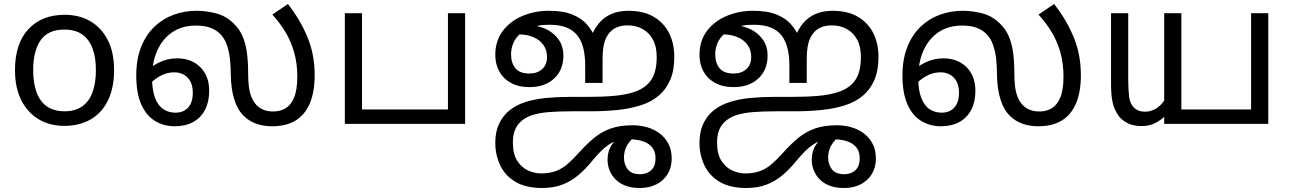

<svg xmlns="http://www.w3.org/2000/svg" viewBox="-20 -620 6456 961"><path d="M551 -269Q551 -180 520.5 -117.5Q490 -55 434 -22.5Q378 10 301 10Q230 10 174.5 -22.5Q119 -55 87 -117.5Q55 -180 55 -269Q55 -402 122 -474Q189 -546 304 -546Q377 -546 432.5 -513.5Q488 -481 519.5 -419.5Q551 -358 551 -269ZM146 -269Q146 -206 162.5 -159.5Q179 -113 214 -88Q249 -63 303 -63Q357 -63 392 -88Q427 -113 443.5 -159.5Q460 -206 460 -269Q460 -333 443 -378Q426 -423 391.5 -447.5Q357 -472 302 -472Q220 -472 183 -418Q146 -364 146 -269Z M854 12Q801 12 757 -14Q713 -40 687.5 -96.5Q662 -153 662 -242Q662 -323 686 -384Q710 -445 752 -485.5Q794 -526 848.5 -546Q903 -566 964 -566Q1012 -566 1062 -553Q1112 -540 1150 -502Q1178 -475 1193.5 -440Q1209 -405 1215.5 -359Q1222 -313 1222 -252Q1222 -217 1225.5 -188Q1229 -159 1238 -136Q1247 -113 1263 -95Q1278 -79 1299 -70.5Q1320 -62 1349 -62Q1382 -62 1409 -78Q1436 -94 1452 -132Q1468 -170 1468 -237Q1468 -303 1452 -359Q1436 -415 1407.5 -461.5Q1379 -508 1343 -547L1421 -600Q1483 -521 1519 -434Q1555 -347 1555 -244Q1555 -159 1530.5 -102Q1506 -45 1459 -16.5Q1412 12 1342 12Q1299 12 1263.5 -0.5Q1228 -13 1202 -38Q1170 -68 1153 -121Q1136 -174 1135 -250Q1135 -286 1131 -324Q1127 -362 1115 -396.5Q1103 -431 1077 -455Q1057 -473 1029 -482.5Q1001 -492 960 -492Q891 -492 842 -458.5Q793 -425 767 -366.5Q741 -308 741 -232Q741 -168 756.5 -129Q772 -90 798.5 -73Q825 -56 858 -56Q885 -56 904.5 -67.5Q924 -79 934.5 -101Q945 -123 945 -155Q945 -205 919 -231.5Q893 -258 852 -258Q812 -258 777 -237Q742 -216 713 -184L698 -248Q728 -283 772.5 -305.5Q817 -328 866 -328Q938 -328 982.5 -284Q1027 -240 1027 -165Q1027 -110 1006 -70Q985 -30 946.5 -9Q908 12 854 12Z M1706 0V-554H1792V-72H2222V-554H2308V0Z M2727 -566Q2800 -566 2845.5 -547Q2891 -528 2916.5 -499Q2942 -470 2955 -439L2937 -430Q2952 -473 2977.5 -503.5Q3003 -534 3040 -550Q3077 -566 3125 -566Q3200 -566 3251 -536.5Q3302 -507 3328.5 -455Q3355 -403 3355 -335Q3355 -268 3335 -221Q3315 -174 3279 -143Q3241 -110 3187.5 -93Q3134 -76 3070.5 -69.5Q3007 -63 2938 -63H2844Q2778 -63 2727.5 -59Q2677 -55 2641.5 -43Q2606 -31 2583 -8Q2564 11 2555.5 36Q2547 61 2547 93Q2547 151 2569 185Q2591 219 2623.5 233.5Q2656 248 2688 248Q2732 248 2764 235.5Q2796 223 2822 200Q2848 177 2874 148Q2916 101 2954 70Q2992 39 3037.5 23Q3083 7 3147 7Q3183 7 3217.5 16.5Q3252 26 3280 46.5Q3308 67 3325 98.5Q3342 130 3342 174Q3342 218 3321.5 251.5Q3301 285 3265 303Q3229 321 3183 321Q3140 321 3109.5 309Q3079 297 3059.5 276.5Q3040 256 3030.5 231Q3021 206 3021 181Q3021 134 3044 102Q3067 70 3101 41L3168 55Q3134 80 3118.5 108Q3103 136 3103 168Q3103 202 3121.5 227Q3140 252 3185 252Q3203 252 3220.5 244.5Q3238 237 3249.5 220Q3261 203 3261 173Q3261 143 3249 124.5Q3237 106 3217 95.5Q3197 85 3174 81Q3151 77 3129 77Q3114 77 3099.5 78.5Q3085 80 3071 83Q3048 90 3026.5 104.5Q3005 119 2985 139.5Q2965 160 2945 184Q2912 225 2875.5 256Q2839 287 2795 304Q2751 321 2693 321Q2611 321 2559 289.5Q2507 258 2483 206Q2459 154 2459 95Q2459 40 2477.5 0.5Q2496 -39 2527 -65Q2562 -94 2609 -109Q2656 -124 2712 -129.5Q2768 -135 2828 -135H2917Q2993 -135 3051 -140Q3109 -145 3151 -158.5Q3193 -172 3219 -196Q3244 -219 3255.5 -253Q3267 -287 3267 -334Q3267 -387 3248 -422Q3229 -457 3196 -475Q3163 -493 3122 -493Q3093 -493 3070.5 -484.5Q3048 -476 3031 -457Q3012 -434 3004 -403.5Q2996 -373 2996 -319V-205H2909V-293Q2909 -341 2899.5 -379Q2890 -417 2869.5 -443Q2849 -469 2815 -482.5Q2781 -496 2733 -496Q2702 -496 2685 -493.5Q2668 -491 2648 -484L2613 -470Q2586 -456 2569.5 -436.5Q2553 -417 2545.5 -394.5Q2538 -372 2538 -348Q2538 -305 2559.5 -278.5Q2581 -252 2630 -252Q2669 -252 2693.5 -274Q2718 -296 2718 -335Q2718 -370 2699.5 -395.5Q2681 -421 2648.5 -434.5Q2616 -448 2574 -448L2638 -494Q2684 -490 2720.5 -470.5Q2757 -451 2778.5 -418.5Q2800 -386 2800 -342Q2800 -270 2753.5 -227Q2707 -184 2631 -184Q2575 -184 2536.5 -205.5Q2498 -227 2478.5 -263.5Q2459 -300 2459 -345Q2459 -415 2496 -464.5Q2533 -514 2594.5 -540Q2656 -566 2727 -566Z M3749 -566Q3822 -566 3867.5 -547Q3913 -528 3938.5 -499Q3964 -470 3977 -439L3959 -430Q3974 -473 3999.5 -503.5Q4025 -534 4062 -550Q4099 -566 4147 -566Q4222 -566 4273 -536.5Q4324 -507 4350.5 -455Q4377 -403 4377 -335Q4377 -268 4357 -221Q4337 -174 4301 -143Q4263 -110 4209.5 -93Q4156 -76 4092.5 -69.5Q4029 -63 3960 -63H3866Q3800 -63 3749.5 -59Q3699 -55 3663.5 -43Q3628 -31 3605 -8Q3586 11 3577.5 36Q3569 61 3569 93Q3569 151 3591 185Q3613 219 3645.5 233.5Q3678 248 3710 248Q3754 248 3786 235.5Q3818 223 3844 200Q3870 177 3896 148Q3938 101 3976 70Q4014 39 4059.5 23Q4105 7 4169 7Q4205 7 4239.5 16.5Q4274 26 4302 46.5Q4330 67 4347 98.5Q4364 130 4364 174Q4364 218 4343.5 251.5Q4323 285 4287 303Q4251 321 4205 321Q4162 321 4131.5 309Q4101 297 4081.5 276.5Q4062 256 4052.5 231Q4043 206 4043 181Q4043 134 4066 102Q4089 70 4123 41L4190 55Q4156 80 4140.5 108Q4125 136 4125 168Q4125 202 4143.5 227Q4162 252 4207 252Q4225 252 4242.5 244.5Q4260 237 4271.5 220Q4283 203 4283 173Q4283 143 4271 124.5Q4259 106 4239 95.5Q4219 85 4196 81Q4173 77 4151 77Q4136 77 4121.5 78.5Q4107 80 4093 83Q4070 90 4048.5 104.5Q4027 119 4007 139.5Q3987 160 3967 184Q3934 225 3897.5 256Q3861 287 3817 304Q3773 321 3715 321Q3633 321 3581 289.5Q3529 258 3505 206Q3481 154 3481 95Q3481 40 3499.5 0.5Q3518 -39 3549 -65Q3584 -94 3631 -109Q3678 -124 3734 -129.5Q3790 -135 3850 -135H3939Q4015 -135 4073 -140Q4131 -145 4173 -158.5Q4215 -172 4241 -196Q4266 -219 4277.5 -253Q4289 -287 4289 -334Q4289 -387 4270 -422Q4251 -457 4218 -475Q4185 -493 4144 -493Q4115 -493 4092.5 -484.5Q4070 -476 4053 -457Q4034 -434 4026 -403.5Q4018 -373 4018 -319V-205H3931V-293Q3931 -341 3921.5 -379Q3912 -417 3891.5 -443Q3871 -469 3837 -482.5Q3803 -496 3755 -496Q3724 -496 3707 -493.5Q3690 -491 3670 -484L3635 -470Q3608 -456 3591.5 -436.5Q3575 -417 3567.5 -394.5Q3560 -372 3560 -348Q3560 -305 3581.5 -278.5Q3603 -252 3652 -252Q3691 -252 3715.5 -274Q3740 -296 3740 -335Q3740 -370 3721.5 -395.5Q3703 -421 3670.5 -434.5Q3638 -448 3596 -448L3660 -494Q3706 -490 3742.5 -470.5Q3779 -451 3800.5 -418.5Q3822 -386 3822 -342Q3822 -270 3775.5 -227Q3729 -184 3653 -184Q3597 -184 3558.5 -205.5Q3520 -227 3500.5 -263.5Q3481 -300 3481 -345Q3481 -415 3518 -464.5Q3555 -514 3616.5 -540Q3678 -566 3749 -566Z M4689 12Q4636 12 4592 -14Q4548 -40 4522.5 -96.5Q4497 -153 4497 -242Q4497 -323 4521 -384Q4545 -445 4587 -485.5Q4629 -526 4683.5 -546Q4738 -566 4799 -566Q4847 -566 4897 -553Q4947 -540 4985 -502Q5013 -475 5028.5 -440Q5044 -405 5050.5 -359Q5057 -313 5057 -252Q5057 -217 5060.5 -188Q5064 -159 5073 -136Q5082 -113 5098 -95Q5113 -79 5134 -70.5Q5155 -62 5184 -62Q5217 -62 5244 -78Q5271 -94 5287 -132Q5303 -170 5303 -237Q5303 -303 5287 -359Q5271 -415 5242.5 -461.5Q5214 -508 5178 -547L5256 -600Q5318 -521 5354 -434Q5390 -347 5390 -244Q5390 -159 5365.5 -102Q5341 -45 5294 -16.5Q5247 12 5177 12Q5134 12 5098.5 -0.5Q5063 -13 5037 -38Q5005 -68 4988 -121Q4971 -174 4970 -250Q4970 -286 4966 -324Q4962 -362 4950 -396.5Q4938 -431 4912 -455Q4892 -473 4864 -482.5Q4836 -492 4795 -492Q4726 -492 4677 -458.5Q4628 -425 4602 -366.5Q4576 -308 4576 -232Q4576 -168 4591.5 -129Q4607 -90 4633.5 -73Q4660 -56 4693 -56Q4720 -56 4739.5 -67.5Q4759 -79 4769.5 -101Q4780 -123 4780 -155Q4780 -205 4754 -231.5Q4728 -258 4687 -258Q4647 -258 4612 -237Q4577 -216 4548 -184L4533 -248Q4563 -283 4607.5 -305.5Q4652 -328 4701 -328Q4773 -328 4817.5 -284Q4862 -240 4862 -165Q4862 -110 4841 -70Q4820 -30 4781.5 -9Q4743 12 4689 12Z M5807 0V-554H5893V-72H6242V-554H6328V0ZM5693 11Q5656 11 5628.5 -1.5Q5601 -14 5582 -36Q5571 -51 5561.5 -70Q5552 -89 5546.5 -120Q5541 -151 5541 -202V-554H5627V-223Q5627 -177 5631 -139.5Q5635 -102 5655 -82Q5665 -72 5678.5 -66.5Q5692 -61 5711 -61Q5740 -61 5765.5 -76Q5791 -91 5813 -125L5811 -39Q5792 -20 5763 -4.5Q5734 11 5693 11Z"/></svg>

Font: hextamil15
Style: Book
Weight: 400
Designer: Jelle Bosma - Monotype Design Team
Foundry: Monotype Imaging Inc.
Version: Version 2.003